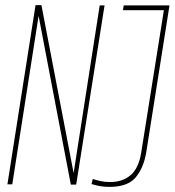

<svg xmlns="http://www.w3.org/2000/svg" viewBox="-20 -721 683 751"><path d="M9 0 119 -701H142L268 -44L370 -700H389L278 1H257L131 -659L28 0ZM338 -1 343 -21Q358 -16 374 -12.5Q390 -9 411 -9Q459 -9 490.5 -35.5Q522 -62 532 -122L621 -681H461L464 -700H643L552 -125Q542 -65 511 -27.5Q480 10 408 10Q388 10 371.5 7Q355 4 338 -1Z"/></svg>

Font: Georama Condensed Thin
Style: Italic
Weight: 100
Width: 3
Italic angle: -9°
Designer: Jean-Baptiste Levee
Foundry: Production Type
Version: Version 1.000